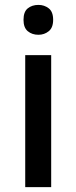

<svg xmlns="http://www.w3.org/2000/svg" viewBox="-20 -764 312 784"><path d="M189 -539V0H83V-539ZM137 -744Q161 -744 179 -730Q197 -716 197 -683Q197 -651 179 -636.5Q161 -622 137 -622Q111 -622 93.5 -636.5Q76 -651 76 -683Q76 -716 93.5 -730Q111 -744 137 -744Z"/></svg>

Font: Noto Sans Vithkuqi Medium
Style: Regular
Weight: 500
Version: Version 1.001